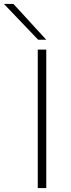

<svg xmlns="http://www.w3.org/2000/svg" viewBox="-83 -951 361 971"><path d="M108 0V-700H151V0ZM110 -750 -63 -931H-15L151 -750Z"/></svg>

Font: Georama Extended ExtraLight
Style: Regular
Weight: 200
Width: 7
Designer: Jean-Baptiste Levee
Foundry: Production Type
Version: Version 1.000